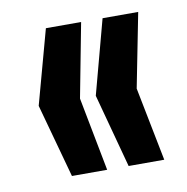

<svg xmlns="http://www.w3.org/2000/svg" viewBox="-52 -561 455 467"><g transform="rotate(-10 175.5 -327.5)"><path d="M90 -145 40 -327 90 -510H177L142 -327L177 -145ZM230 -145 181 -327 230 -510H318L282 -327L318 -145Z"/></g></svg>

Font: Saira Ultra Condensed ExtraBold
Style: Regular
Weight: 800
Width: 1
Designer: Hector Gatti with collaboration of the Omnibus-Type team
Foundry: Omnibus-Type
Version: Version 1.001; ttfautohint (v1.8)